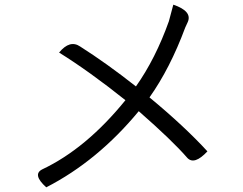

<svg xmlns="http://www.w3.org/2000/svg" viewBox="-20 -775 1040 822"><path d="M722 -755Q804 -727 784 -681L773 -657Q708 -482 620 -358Q770 -234 868 -127Q812 -67 782 -99Q718 -173 574 -299Q398 -86 178 27Q117 -28 161 -50Q349 -139 517 -346Q363 -469 233 -550Q279 -606 323 -576Q435 -505 562 -405Q646 -524 703 -684L722 -755Z"/></svg>

Font: Swei Half Moon CJK TC
Style: DemiLight
Weight: 350
Version: Version 2.125